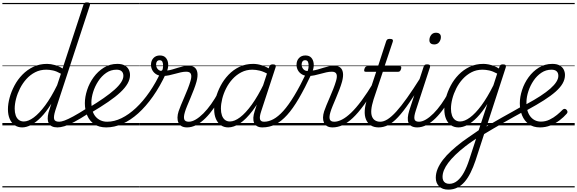

<svg xmlns="http://www.w3.org/2000/svg" viewBox="-20 -1058 4869 1620"><path d="M167 17Q131 17 104 -1.5Q77 -20 62 -54.5Q47 -89 47 -136Q47 -181 61 -233Q75 -285 102 -336Q129 -387 169 -428Q209 -469 261 -494Q313 -519 377 -519Q408 -519 443.5 -509Q479 -499 508 -480L684 -1017Q687 -1029 694 -1033.5Q701 -1038 714 -1038Q732 -1038 737 -1031Q742 -1024 738 -1012L446 -123Q431 -74 437 -52.5Q443 -31 479 -31Q487 -31 490.5 -23.5Q494 -16 492.5 -7Q491 2 484.5 9.5Q478 17 465 17Q437 17 418.5 8Q400 -1 391.5 -17Q383 -33 382.5 -56Q382 -79 389 -107L413 -183Q369 -112 325.5 -68Q282 -24 242 -3.5Q202 17 167 17ZM181 -33Q219 -33 265 -67Q311 -101 361.5 -169Q412 -237 462 -339L494 -436Q457 -457 427 -463.5Q397 -470 370 -470Q319 -470 277 -448.5Q235 -427 203 -391.5Q171 -356 149 -312.5Q127 -269 115.5 -224.5Q104 -180 104 -141Q104 -109 112.5 -84.5Q121 -60 138.5 -46.5Q156 -33 181 -33ZM0 513H633V523H0ZM0 -20H633V0H0ZM0 -505H633V-500H0ZM0 -1033H633V-1023H0Z M465 17Q455 17 450 9.5Q445 2 446.5 -7Q448 -16 456.5 -23.5Q465 -31 480 -31Q497 -31 524.5 -41Q552 -51 597.5 -75.5Q643 -100 712 -144Q721 -149 728 -146Q735 -143 739 -135Q743 -127 741 -118Q739 -109 730 -103Q657 -56 607 -29.5Q557 -3 523.5 7Q490 17 465 17ZM633 513V523ZM633 -20V0ZM633 -505V-500ZM633 -1033V-1023Z M729 -149Q800 -192 854.5 -230Q909 -268 946 -301Q983 -334 1002 -363.5Q1021 -393 1021 -418Q1021 -443 1006.5 -456.5Q992 -470 963 -470Q915 -470 876 -443Q837 -416 809 -373Q781 -330 766 -282Q751 -234 751 -191Q751 -153 760.5 -123Q770 -93 787.5 -73Q805 -53 829.5 -42Q854 -31 884 -31Q894 -31 898 -23.5Q902 -16 900 -6.5Q898 3 891.5 10Q885 17 876 17Q816 17 776 -10Q736 -37 716 -83.5Q696 -130 696 -187Q696 -240 715 -298.5Q734 -357 770 -406.5Q806 -456 856.5 -487.5Q907 -519 970 -519Q1008 -519 1031.5 -506Q1055 -493 1066 -471.5Q1077 -450 1077 -425Q1077 -389 1056.5 -353Q1036 -317 995.5 -279Q955 -241 893 -198.5Q831 -156 747 -106ZM633 513H1121V523H633ZM633 -20H1121V0H633ZM633 -505H1121V-500H633ZM633 -1033H1121V-1023H633Z M876 17Q864 17 859 10Q854 3 855.5 -6.5Q857 -16 864.5 -23.5Q872 -31 885 -31Q944 -31 1005.5 -61Q1067 -91 1127 -147Q1187 -203 1241.5 -282Q1296 -361 1341 -459Q1344 -466 1352 -467Q1360 -468 1367.5 -464Q1375 -460 1379.5 -452.5Q1384 -445 1380 -437Q1330 -329 1270.5 -244.5Q1211 -160 1146 -101.5Q1081 -43 1012.5 -13Q944 17 876 17ZM1120 513H1158V523H1120ZM1120 -20H1158V0H1120ZM1120 -505H1158V-500H1120ZM1120 -1033H1158V-1023H1120Z M1559 17Q1530 17 1512 6.5Q1494 -4 1485.5 -23Q1477 -42 1477.5 -66.5Q1478 -91 1487 -119Q1494 -140 1506.5 -170.5Q1519 -201 1534.5 -236.5Q1550 -272 1564 -307.5Q1578 -343 1587 -374Q1599 -413 1591 -433Q1583 -453 1552 -453Q1529 -453 1505 -447.5Q1481 -442 1456 -435Q1431 -428 1405.5 -422.5Q1380 -417 1354 -417Q1323 -417 1300.5 -430Q1278 -443 1266 -464.5Q1254 -486 1254 -511Q1254 -546 1274.5 -568Q1295 -590 1329 -590Q1361 -590 1378 -571.5Q1395 -553 1398.5 -524Q1402 -495 1391 -463Q1410 -465 1432.5 -471.5Q1455 -478 1478.5 -485.5Q1502 -493 1525.5 -498.5Q1549 -504 1570 -504Q1603 -504 1622 -489Q1641 -474 1645.5 -444Q1650 -414 1638 -369Q1630 -340 1616.5 -304.5Q1603 -269 1587.5 -232.5Q1572 -196 1559 -164.5Q1546 -133 1540 -112Q1528 -72 1534.5 -51.5Q1541 -31 1573 -31Q1583 -31 1586.5 -23.5Q1590 -16 1588 -7Q1586 2 1579 9.5Q1572 17 1559 17ZM1348 -459Q1355 -478 1356 -499Q1357 -520 1351 -535Q1345 -550 1327 -550Q1312 -550 1304.5 -540Q1297 -530 1297 -514Q1297 -491 1311 -475Q1325 -459 1348 -459ZM1159 513H1727V523H1159ZM1159 -20H1727V0H1159ZM1159 -505H1727V-500H1159ZM1159 -1033H1727V-1023H1159Z M1558 17Q1548 17 1543 9.5Q1538 2 1539.5 -7Q1541 -16 1549.5 -23.5Q1558 -31 1573 -31Q1600 -31 1631.5 -49.5Q1663 -68 1696 -101Q1729 -134 1761 -179Q1793 -224 1822 -277Q1827 -287 1836 -286Q1845 -285 1851 -278.5Q1857 -272 1853 -262Q1822 -200 1786.5 -149Q1751 -98 1713.5 -61Q1676 -24 1637 -3.5Q1598 17 1558 17ZM1726 513V523ZM1726 -20V0ZM1726 -505V-500ZM1726 -1033V-1023Z M1906 17Q1870 17 1843.5 -1.5Q1817 -20 1802 -54.5Q1787 -89 1787 -136Q1787 -180 1801 -232Q1815 -284 1841.5 -334.5Q1868 -385 1908 -427Q1948 -469 2000 -494Q2052 -519 2116 -519Q2153 -519 2192.5 -506Q2232 -493 2264 -470L2251 -427Q2208 -453 2173.5 -461.5Q2139 -470 2109 -470Q2059 -470 2017 -448.5Q1975 -427 1942.5 -391.5Q1910 -356 1888 -312.5Q1866 -269 1855 -224.5Q1844 -180 1844 -141Q1844 -109 1852.5 -84.5Q1861 -60 1878 -46.5Q1895 -33 1920 -33Q1959 -33 2006 -68.5Q2053 -104 2105 -176Q2157 -248 2209 -356L2225 -318Q2168 -199 2112 -125Q2056 -51 2004 -17Q1952 17 1906 17ZM2194 17Q2167 17 2149.5 7Q2132 -3 2124 -21.5Q2116 -40 2117.5 -65Q2119 -90 2129 -121L2251 -494Q2255 -506 2262 -510.5Q2269 -515 2282 -515Q2299 -515 2304.5 -508Q2310 -501 2305 -489L2184 -120Q2168 -72 2174 -51.5Q2180 -31 2208 -31Q2218 -31 2222 -23.5Q2226 -16 2224.5 -7Q2223 2 2215.5 9.5Q2208 17 2194 17ZM1727 513H2362V523H1727ZM1727 -20H2362V0H1727ZM1727 -505H2362V-500H1727ZM1727 -1033H2362V-1023H1727Z M2194 17Q2182 17 2178 9.5Q2174 2 2177 -7Q2180 -16 2188 -23.5Q2196 -31 2209 -31Q2247 -31 2287 -52.5Q2327 -74 2370.5 -122Q2414 -170 2463 -251Q2512 -332 2569 -451Q2572 -456 2579.5 -458Q2587 -460 2596 -458.5Q2605 -457 2609.5 -451.5Q2614 -446 2609 -436Q2552 -314 2501.5 -227.5Q2451 -141 2402.5 -87.5Q2354 -34 2303.5 -8.5Q2253 17 2194 17ZM2362 513H2387V523H2362ZM2362 -20H2387V0H2362ZM2362 -505H2387V-500H2362ZM2362 -1033H2387V-1023H2362Z M2787 17Q2758 17 2740 6.5Q2722 -4 2713.5 -23Q2705 -42 2705.5 -66.5Q2706 -91 2715 -119Q2722 -140 2734.5 -170.5Q2747 -201 2762.5 -236.5Q2778 -272 2792 -307.5Q2806 -343 2815 -374Q2827 -413 2819 -433Q2811 -453 2780 -453Q2757 -453 2733 -447.5Q2709 -442 2684 -435Q2659 -428 2633.5 -422.5Q2608 -417 2582 -417Q2551 -417 2528.5 -430Q2506 -443 2494 -464.5Q2482 -486 2482 -511Q2482 -546 2502.5 -568Q2523 -590 2557 -590Q2589 -590 2606 -571.5Q2623 -553 2626.5 -524Q2630 -495 2619 -463Q2638 -465 2660.5 -471.5Q2683 -478 2706.5 -485.5Q2730 -493 2753.5 -498.5Q2777 -504 2798 -504Q2831 -504 2850 -489Q2869 -474 2873.5 -444Q2878 -414 2866 -369Q2858 -340 2844.5 -304.5Q2831 -269 2815.5 -232.5Q2800 -196 2787 -164.5Q2774 -133 2768 -112Q2756 -72 2762.5 -51.5Q2769 -31 2801 -31Q2811 -31 2814.5 -23.5Q2818 -16 2816 -7Q2814 2 2807 9.5Q2800 17 2787 17ZM2576 -459Q2583 -478 2584 -499Q2585 -520 2579 -535Q2573 -550 2555 -550Q2540 -550 2532.5 -540Q2525 -530 2525 -514Q2525 -491 2539 -475Q2553 -459 2576 -459ZM2387 513H2955V523H2387ZM2387 -20H2955V0H2387ZM2387 -505H2955V-500H2387ZM2387 -1033H2955V-1023H2387Z M2786 17Q2776 17 2771 9.5Q2766 2 2767.5 -7Q2769 -16 2777.5 -23.5Q2786 -31 2801 -31Q2830 -31 2865.5 -49Q2901 -67 2942 -106Q2983 -145 3031 -209.5Q3079 -274 3135 -367Q3142 -378 3151 -377Q3160 -376 3164.5 -367.5Q3169 -359 3163 -348Q3103 -244 3052 -174Q3001 -104 2956 -62Q2911 -20 2869 -1.5Q2827 17 2786 17ZM2954 513V523ZM2954 -20V0ZM2954 -505V-500ZM2954 -1033V-1023Z M3176 17Q3134 17 3107.5 -1Q3081 -19 3068 -50.5Q3055 -82 3057.5 -125Q3060 -168 3077 -219L3154 -452H3067Q3056 -452 3053.5 -458.5Q3051 -465 3055 -477Q3059 -489 3065 -494.5Q3071 -500 3081 -500H3170L3238 -709Q3242 -721 3248.5 -725.5Q3255 -730 3269 -730Q3286 -730 3292 -724Q3298 -718 3294 -706L3225 -500H3352Q3363 -500 3365 -494Q3367 -488 3364 -476Q3360 -463 3354 -457.5Q3348 -452 3337 -452H3210L3132 -219Q3116 -168 3113 -132.5Q3110 -97 3119 -74.5Q3128 -52 3146 -41.5Q3164 -31 3187 -31Q3197 -31 3202 -23.5Q3207 -16 3206 -7Q3205 2 3197.5 9.5Q3190 17 3176 17ZM2955 513H3343V523H2955ZM2955 -20H3343V0H2955ZM2955 -505H3343V-500H2955ZM2955 -1033H3343V-1023H2955Z M3174 17Q3164 17 3159 9.5Q3154 2 3155.5 -7Q3157 -16 3165.5 -23.5Q3174 -31 3189 -31Q3218 -31 3251 -52Q3284 -73 3324 -117Q3364 -161 3414.5 -232Q3465 -303 3528 -403Q3534 -414 3543.5 -412.5Q3553 -411 3558.5 -403Q3564 -395 3558 -385Q3488 -271 3435 -193.5Q3382 -116 3338.5 -69.5Q3295 -23 3255.5 -3Q3216 17 3174 17ZM3342 513V523ZM3342 -20V0ZM3342 -505V-500ZM3342 -1033V-1023Z M3501 17Q3472 17 3453.5 7Q3435 -3 3427 -21.5Q3419 -40 3421 -66.5Q3423 -93 3433 -125L3554 -494Q3558 -506 3564 -510.5Q3570 -515 3584 -515Q3600 -515 3606 -509Q3612 -503 3608 -491L3488 -124Q3472 -75 3477 -53Q3482 -31 3515 -31Q3525 -31 3529.5 -23.5Q3534 -16 3532.5 -7Q3531 2 3523 9.5Q3515 17 3501 17ZM3643 -683Q3625 -683 3614 -692Q3603 -701 3603 -719Q3603 -743 3617.5 -762.5Q3632 -782 3660 -782Q3677 -782 3688.5 -773Q3700 -764 3700 -745Q3700 -722 3685.5 -702.5Q3671 -683 3643 -683ZM3343 513H3668V523H3343ZM3343 -20H3668V0H3343ZM3343 -505H3668V-500H3343ZM3343 -1033H3668V-1023H3343Z M3500 17Q3490 17 3485 9.5Q3480 2 3481.5 -7Q3483 -16 3491.5 -23.5Q3500 -31 3515 -31Q3542 -31 3573.5 -49.5Q3605 -68 3638 -101Q3671 -134 3703 -179Q3735 -224 3764 -277Q3769 -287 3778 -286Q3787 -285 3793 -278.5Q3799 -272 3795 -262Q3764 -200 3728.5 -149Q3693 -98 3655.5 -61Q3618 -24 3579 -3.5Q3540 17 3500 17ZM3668 513V523ZM3668 -20V0ZM3668 -505V-500ZM3668 -1033V-1023Z M3763 542Q3712 542 3684.5 514Q3657 486 3657 442Q3657 404 3672.5 366.5Q3688 329 3717 291Q3746 253 3788.5 214Q3831 175 3884 135Q3907 118 3930 102.5Q3953 87 3975 71.5Q3997 56 4019 41L4092 -181Q4048 -111 4005.5 -67.5Q3963 -24 3923.5 -3.5Q3884 17 3848 17Q3812 17 3785 -1.5Q3758 -20 3743.5 -54.5Q3729 -89 3729 -136Q3729 -181 3742.5 -233Q3756 -285 3783 -336Q3810 -387 3850 -428Q3890 -469 3942 -494Q3994 -519 4058 -519Q4079 -519 4102 -514.5Q4125 -510 4147.5 -501.5Q4170 -493 4189 -480L4195 -497Q4198 -507 4204.5 -511Q4211 -515 4224 -515Q4242 -515 4246.5 -507.5Q4251 -500 4247 -488L3992 297Q3973 353 3950.5 398.5Q3928 444 3900.5 476Q3873 508 3838.5 525Q3804 542 3763 542ZM3771 493Q3807 493 3838 468Q3869 443 3894 397.5Q3919 352 3939 290L3997 112Q3982 122 3967 132.5Q3952 143 3937 153.5Q3922 164 3907 176Q3858 214 3822 249Q3786 284 3762 316Q3738 348 3726 377.5Q3714 407 3714 435Q3714 452 3720 465Q3726 478 3739 485.5Q3752 493 3771 493ZM3862 -33Q3900 -33 3946 -67Q3992 -101 4042 -168.5Q4092 -236 4143 -338L4175 -437Q4138 -457 4108 -463.5Q4078 -470 4051 -470Q4000 -470 3958.5 -448.5Q3917 -427 3884.5 -391.5Q3852 -356 3830 -312.5Q3808 -269 3796.5 -224.5Q3785 -180 3785 -141Q3785 -109 3793.5 -84.5Q3802 -60 3819.5 -46.5Q3837 -33 3862 -33ZM3668 513H4303V523H3668ZM3668 -20H4303V0H3668ZM3668 -505H4303V-500H3668ZM3668 -1033H4303V-1023H3668Z M4052 81Q4046 84 4041.5 79Q4037 74 4035 65.5Q4033 57 4034.5 48Q4036 39 4043 35Q4082 11 4126 -15Q4170 -41 4215.5 -66.5Q4261 -92 4303.5 -115.5Q4346 -139 4380 -159Q4387 -162 4392.5 -157.5Q4398 -153 4401 -144.5Q4404 -136 4403 -127.5Q4402 -119 4396 -116Q4362 -98 4320 -74.5Q4278 -51 4231.5 -24.5Q4185 2 4139 29Q4093 56 4052 81ZM4303 513V523ZM4303 -20V0ZM4303 -505V-500ZM4303 -1033V-1023Z M4536 17Q4480 17 4442 -10.5Q4404 -38 4385 -84.5Q4366 -131 4366 -187Q4366 -240 4385 -298.5Q4404 -357 4440 -406.5Q4476 -456 4526.5 -487.5Q4577 -519 4640 -519Q4678 -519 4701.5 -506Q4725 -493 4736 -471.5Q4747 -450 4747 -425Q4747 -389 4727.5 -354.5Q4708 -320 4668.5 -285Q4629 -250 4569.5 -212Q4510 -174 4429 -130Q4437 -99 4453.5 -77Q4470 -55 4493 -43.5Q4516 -32 4544 -32Q4583 -32 4617 -48.5Q4651 -65 4679.5 -88.5Q4708 -112 4727 -132Q4736 -140 4744.5 -139.5Q4753 -139 4760 -132Q4766 -125 4768 -117Q4770 -109 4762 -99Q4736 -69 4701 -42.5Q4666 -16 4624.5 0.5Q4583 17 4536 17ZM4422 -179Q4489 -215 4539.5 -248Q4590 -281 4623.5 -310.5Q4657 -340 4674 -367Q4691 -394 4691 -418Q4691 -443 4676.5 -456.5Q4662 -470 4633 -470Q4586 -470 4547.5 -444Q4509 -418 4481.5 -377Q4454 -336 4438.5 -289Q4423 -242 4422 -200Q4422 -194 4422 -189Q4422 -184 4422 -179ZM4303 513H4829V523H4303ZM4303 -20H4829V0H4303ZM4303 -505H4829V-500H4303ZM4303 -1033H4829V-1023H4303Z"/></svg>

Font: Playwrite IN Guides
Style: Regular
Weight: 400
Designer: Veronika Burian, José Scaglione
Foundry: TypeTogether
Version: Version 1.003